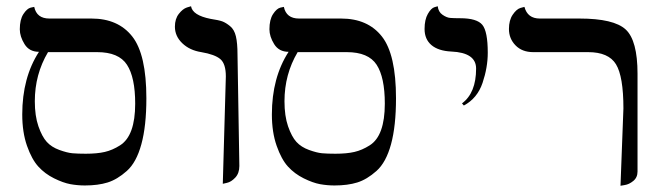

<svg xmlns="http://www.w3.org/2000/svg" viewBox="-20 -579 2102 611"><path d="M289.1 -413.1H132.8Q90.8 -342.3 90.8 -256.8Q90.8 -210 102.3 -177Q113.8 -144 128.9 -127.4Q144 -110.8 168.9 -101.8Q193.8 -92.8 210.4 -91.3Q227.1 -89.8 252.9 -89.8Q289.1 -89.8 313.5 -95.5Q337.9 -101.1 362.1 -116.5Q386.2 -131.8 398.2 -165Q410.2 -198.2 410.2 -249Q410.2 -333 384 -373Q357.9 -413.1 289.1 -413.1ZM250 11.2Q227.1 11.2 204.1 7.1Q181.2 2.9 152.1 -11.5Q123 -25.9 102.1 -48.8Q81.1 -71.8 65.9 -115Q50.8 -158.2 50.8 -214.8Q50.8 -332 104 -414.1Q73.2 -414.1 58.1 -438.5Q43 -462.9 43 -485.8Q43 -516.6 54.4 -534.2Q65.9 -551.8 77.6 -554.7L88.9 -557.1Q96.7 -520 137.2 -520H271Q356 -520 400.9 -462.9Q445.8 -405.8 445.8 -266.1Q445.8 -178.2 429.9 -120.1Q414.1 -62 383.5 -34.9Q353 -7.8 322.5 1.7Q292 11.2 250 11.2Z M689 5.9 698.7 -335.9Q698.7 -376 681.2 -390.9Q663.6 -405.8 620.6 -413.1Q583.5 -418.9 560.1 -441.4Q536.6 -463.9 536.6 -494.1Q536.6 -519 549.1 -534.9Q561.5 -550.8 574.7 -555.2L587.9 -559.1Q592.8 -530.3 649.9 -519Q675.8 -515.1 687.3 -511Q698.7 -506.8 712.2 -495.8Q725.6 -484.9 730.7 -463.4Q735.8 -441.9 735.8 -405.8L741.7 -50.8Q741.7 -27.8 728.8 -13.9Q715.8 0 702.1 2.9Z M1083.5 -413.1H927.2Q885.3 -342.3 885.3 -256.8Q885.3 -210 896.7 -177Q908.2 -144 923.3 -127.4Q938.5 -110.8 963.4 -101.8Q988.3 -92.8 1004.9 -91.3Q1021.5 -89.8 1047.4 -89.8Q1083.5 -89.8 1107.9 -95.5Q1132.3 -101.1 1156.5 -116.5Q1180.7 -131.8 1192.6 -165Q1204.6 -198.2 1204.6 -249Q1204.6 -333 1178.5 -373Q1152.3 -413.1 1083.5 -413.1ZM1044.4 11.2Q1021.5 11.2 998.5 7.1Q975.6 2.9 946.5 -11.5Q917.5 -25.9 896.5 -48.8Q875.5 -71.8 860.4 -115Q845.2 -158.2 845.2 -214.8Q845.2 -332 898.4 -414.1Q867.7 -414.1 852.5 -438.5Q837.4 -462.9 837.4 -485.8Q837.4 -516.6 848.9 -534.2Q860.4 -551.8 872.1 -554.7L883.3 -557.1Q891.1 -520 931.6 -520H1065.4Q1150.4 -520 1195.3 -462.9Q1240.2 -405.8 1240.2 -266.1Q1240.2 -178.2 1224.4 -120.1Q1208.5 -62 1178 -34.9Q1147.5 -7.8 1116.9 1.7Q1086.4 11.2 1044.4 11.2Z M1456.1 -243.2 1450.2 -250Q1495.1 -283.2 1495.1 -360.8Q1495.1 -411.6 1416 -415Q1375 -417 1353 -435.5Q1331.1 -454.1 1331.1 -486.8Q1331.1 -516.6 1341.6 -534.9Q1352.1 -553.2 1362.8 -556.2L1373 -559.1Q1375 -541 1388.2 -532Q1401.4 -522.9 1412.4 -522Q1423.3 -521 1444.3 -521Q1497.6 -521 1514.9 -500Q1532.2 -479 1532.2 -411.1Q1532.2 -364.3 1515.6 -315.2Q1499 -266.1 1456.1 -243.2Z M1954.6 12.2 1963.9 -233.9Q1963.9 -335.9 1940.2 -374.5Q1916.5 -413.1 1851.6 -413.1H1676.8Q1641.6 -413.1 1620.6 -434.6Q1599.6 -456.1 1599.6 -486.8Q1599.6 -514.6 1611.6 -532.2Q1623.5 -549.8 1636.2 -553.7L1648.9 -557.1Q1658.7 -520 1697.8 -520H1823.7Q1933.6 -520 1971.2 -485.1Q2008.8 -450.2 2008.8 -344.2V-33.2Q2008.8 -14.2 1995.4 -3.2Q1981.9 7.8 1968.3 9.8Z"/></svg>

Font: Linux Libertine Initials
Style: Initials
Weight: 400
Designer: Philipp H. Poll
Foundry: Philipp H. Poll
Version: Version 5.0.6